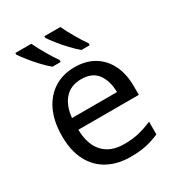

<svg xmlns="http://www.w3.org/2000/svg" viewBox="-184 -882 931 1009"><g transform="rotate(-30 282.0 -378.0)"><path d="M292 -546Q361 -546 410.5 -516Q460 -486 486.5 -431.5Q513 -377 513 -304V-251H146Q148 -160 192.5 -112.5Q237 -65 317 -65Q368 -65 407.5 -74.5Q447 -84 489 -102V-25Q448 -7 408 1.5Q368 10 313 10Q237 10 178.5 -21Q120 -52 87.5 -113.5Q55 -175 55 -264Q55 -352 84.5 -415Q114 -478 167.5 -512Q221 -546 292 -546ZM291 -474Q228 -474 191.5 -433.5Q155 -393 148 -321H421Q420 -389 389 -431.5Q358 -474 291 -474ZM334 -766Q350 -732 374.5 -689.5Q399 -647 420 -618V-606H370Q348 -624 321 -652.5Q294 -681 271 -710Q248 -739 237 -756V-766ZM158 -766Q174 -732 198.5 -689.5Q223 -647 244 -618V-606H194Q172 -624 145 -652.5Q118 -681 95 -710Q72 -739 61 -756V-766Z"/></g></svg>

Font: Noto IKEA Latin
Style: Regular
Weight: 400
Designer: Monotype Design Team
Foundry: Monotype Imaging Inc.
Version: Version 1.0